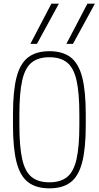

<svg xmlns="http://www.w3.org/2000/svg" viewBox="-20 -1020 540 1050"><path d="M379 -780H343L458 -1000H499ZM182 -780H146L261 -1000H302ZM250 10Q178 10 134 -23.5Q90 -57 70.5 -133Q51 -209 51 -335V-395Q51 -522 70.5 -597.5Q90 -673 134 -706.5Q178 -740 250 -740Q323 -740 366.5 -706.5Q410 -673 429.5 -597.5Q449 -522 449 -395V-335Q449 -209 429.5 -133Q410 -57 366.5 -23.5Q323 10 250 10ZM250 -23Q311 -23 347 -52Q383 -81 398.5 -149.5Q414 -218 414 -336V-394Q414 -512 398.5 -580.5Q383 -649 347 -678Q311 -707 250 -707Q189 -707 153 -678Q117 -649 101.5 -580.5Q86 -512 86 -394V-336Q86 -218 101.5 -149.5Q117 -81 153 -52Q189 -23 250 -23Z"/></svg>

Font: M PLUS 1 Code ExtraLight
Style: Regular
Weight: 250
Designer: Coji Morishita
Foundry: UNDERFOREST DESIGN
Version: Version 1.002